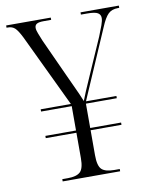

<svg xmlns="http://www.w3.org/2000/svg" viewBox="-81 -776 676 839"><g transform="rotate(-10 256.5 -357.0)"><path d="M129 0V-10H154Q192 -10 208.5 -25Q225 -40 225 -86V-199H89V-209H225V-317H89V-327H223L69 -650Q53 -682 41 -693Q29 -704 10 -704H4V-714H202V-704H169Q147 -704 138 -698.5Q129 -693 129 -681Q129 -671 135 -656Q141 -641 149 -621L223 -459Q241 -419 254.5 -390.5Q268 -362 281 -330Q288 -349 297.5 -371Q307 -393 321 -425L396 -596Q407 -623 414 -642.5Q421 -662 421 -674Q421 -689 408.5 -696.5Q396 -704 362 -704H334V-714H504V-704H498Q471 -704 455 -688.5Q439 -673 422 -632L290 -327H425V-317H288V-209H425V-199H288V-88Q288 -41 304 -25.5Q320 -10 360 -10H384V0Z"/></g></svg>

Font: Noto Serif Display SemiCondensed Light
Style: Regular
Weight: 300
Width: 4
Designer: Monotype Design Team
Foundry: Monotype Imaging Inc.
Version: Version 2.009